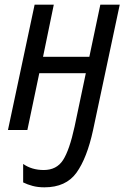

<svg xmlns="http://www.w3.org/2000/svg" viewBox="-20 -556 549 821"><path d="M170 245Q262 245 307 182.5Q352 120 378 0L492 -536H409L362 -313H164L210 -536H128L14 0H97L148 -243H347L299 -15Q277 86 249.5 128.5Q222 171 167 171Q116 171 79 145V224Q97 233 119.5 239Q142 245 170 245Z"/></svg>

Font: Noto Sans UI SemiCondensed
Style: Italic
Weight: 400
Width: 4
Italic angle: -12°
Designer: Monotype Design Team
Foundry: Monotype Imaging Inc.
Version: Version 1.901